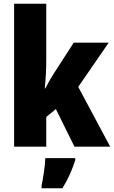

<svg xmlns="http://www.w3.org/2000/svg" viewBox="-20 -780 606 1021"><path d="M226 -459V-760H55V0H226V-158L277 -200L376 0H566L396 -318L558 -553H372L268 -392C254 -371 235 -338 221 -310H218C223 -357 226 -410 226 -459ZM380 72V61H221C220 100 209 171 201 207V221H312C342 173 363 125 380 72Z"/></svg>

Font: Noto Sans Devanagari UI Condensed Black
Style: Regular
Weight: 900
Width: 3
Designer: Jelle Bosma - Monotype Design Team
Foundry: Monotype Imaging Inc.
Version: Version 2.004